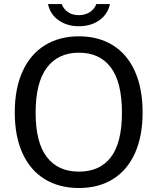

<svg xmlns="http://www.w3.org/2000/svg" viewBox="-20 -932 788 962"><path d="M54 -368.5Q54 -488.5 93 -574.2Q132 -660 204.5 -705Q277 -750 375.5 -750Q473.5 -750 545.5 -705.2Q617.5 -660.5 656 -574.5Q694.5 -488.5 694.5 -368.5Q694.5 -249.5 656 -164.2Q617.5 -79 545.8 -34.5Q474 10 375.5 10Q276.5 10 204 -34.5Q131.5 -79 92.8 -164Q54 -249 54 -368.5ZM375.5 -72Q480.5 -72 535.8 -144.8Q591 -217.5 591 -367.5Q591 -519.5 535.5 -593.8Q480 -668 375.5 -668Q271.5 -668 215 -593.2Q158.5 -518.5 158.5 -367.5Q158.5 -218 214.8 -145Q271 -72 375.5 -72ZM375 -800.5Q317 -800.5 274.5 -829.8Q232 -859 220.5 -911.5H289.5Q298.5 -886.5 320.8 -871.2Q343 -856 375 -856Q406.5 -856 430 -871.2Q453.5 -886.5 462.5 -911.5H531Q519.5 -859.5 477 -830Q434.5 -800.5 375 -800.5Z"/></svg>

Font: 1883 Sans
Style: Regular
Weight: 400
Designer: 1883 Sans project is a fork of Public Sans.
Version: Version 1.009